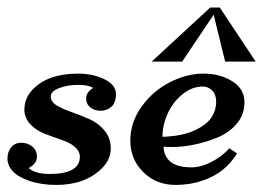

<svg xmlns="http://www.w3.org/2000/svg" viewBox="-34 -495 719 522"><path d="M43.9 -38.1Q62.5 -22 100.6 -22Q183.1 -22 183.1 -68.8Q183.1 -98.1 130.9 -115.7Q109.4 -123 87.6 -131.3Q65.9 -139.6 49.8 -155.8Q33.7 -171.9 32.2 -194.8Q32.2 -228 54.2 -251Q95.7 -294.9 178.2 -294.9Q218.8 -294.9 250 -279.5Q281.2 -264.2 281.2 -239.7Q281.2 -215.3 268.8 -204.6Q256.3 -193.8 239.7 -193.8Q223.1 -193.8 211.7 -202.9Q200.2 -211.9 200.2 -228Q200.2 -244.1 219.2 -255.9Q207.5 -264.2 178.7 -264.2Q149.9 -264.2 127 -255.6Q104 -247.1 104 -232.4Q104 -217.8 120.8 -208Q137.7 -198.2 161.6 -189.9Q185.5 -181.6 209.5 -170.9Q233.4 -160.2 250.2 -140.1Q267.1 -120.1 267.1 -90.8Q267.1 -61.5 243.2 -37.6Q197.8 7.8 119.1 7.8Q77.6 7.8 45.7 -3.4Q13.7 -14.6 0 -30Q-13.7 -45.4 -13.7 -64Q-13.7 -82.5 -3.4 -94.7Q6.8 -106.9 23.7 -106.9Q40.5 -106.9 53.5 -96.9Q66.4 -86.9 66.4 -68.6Q66.4 -50.3 43.9 -38.1Z M410.6 -96.2Q413.6 -40 486.3 -40Q513.2 -40 542.2 -55.4Q571.3 -70.8 589.4 -91.8L610.4 -78.1Q569.8 -10.3 481 4.9Q461.4 7.8 443.4 7.8Q390.6 7.8 355.5 -27.1Q320.3 -62 320.3 -112.3Q320.3 -162.6 351.1 -205.3Q381.8 -248 428 -271.5Q474.1 -294.9 519 -294.9Q564 -294.9 596.9 -274.4Q629.9 -253.9 630.6 -219.2Q631.3 -184.6 610.4 -159.4Q589.4 -134.3 557.1 -121.1Q493.2 -95.2 431.6 -95.2ZM407.7 -123Q461.9 -125 494.9 -140.4Q527.8 -155.8 540.8 -175.5Q553.7 -195.3 553.7 -217Q553.7 -238.8 542.5 -249.3Q531.2 -259.8 518.6 -259.8Q487.3 -259.8 461.2 -238Q435.1 -216.3 421.4 -185.3Q407.7 -154.3 407.7 -123ZM537.6 -474.6H563.5L661.1 -327.6H578.1L546.9 -455.1L461.4 -327.6H378.4Z"/></svg>

Font: Niconne
Style: Regular
Weight: 400
Designer: Vernon Adams
Foundry: Vernon Adams
Version: Version 1.002